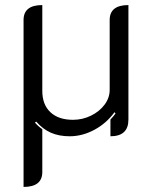

<svg xmlns="http://www.w3.org/2000/svg" viewBox="-20 -529 600 758"><path d="M73 -450Q73 -509 147 -509V-170Q147 -116 179 -86Q211 -56 268 -56Q306 -56 339.5 -72.5Q373 -89 393 -116Q413 -143 413 -174V-450Q413 -509 487 -509V-57Q487 9 416 9V-57Q423 -64 428 -70.5Q433 -77 436 -81L432 -86Q400 -42 352.5 -16.5Q305 9 255 9Q213 9 181 -5Q149 -19 123 -49L118 -45Q131 -30 147 -19V150Q147 209 73 209Z"/></svg>

Font: K2D Light
Style: Regular
Weight: 300
Designer: Katatrad Aksorn Co.,Ltd.
Foundry: Cadson Demak Co.,Ltd.
Version: Version 1.000; ttfautohint (v1.6)